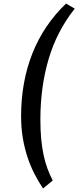

<svg xmlns="http://www.w3.org/2000/svg" viewBox="-20 -855 456 1084"><path d="M401.9 -806.2Q300.8 -678.7 254.4 -521.2Q208 -363.8 208 -180.2Q208 -119.1 212.6 -70.1Q217.3 -21 226.1 20.3Q234.9 61.5 247.8 96.4Q260.7 131.3 277.8 164.1L223.1 209Q197.3 170.9 174.8 127.2Q152.3 83.5 135.5 33Q118.7 -17.6 108.9 -75.2Q99.1 -132.8 99.1 -198.2Q99.1 -295.4 115.2 -384.8Q131.3 -474.1 163.3 -554.4Q195.3 -634.8 242.9 -705.1Q290.5 -775.4 353 -835Z"/></svg>

Font: Tai Heritage Pro
Style: Bold
Weight: 700
Designer: Faah Baccam, Walt Agee, Victor Gaultney, Annie Olsen, Eric Hays
Foundry: SIL International
Version: Version 2.600